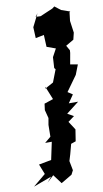

<svg xmlns="http://www.w3.org/2000/svg" viewBox="-160 -898 613 1139"><g transform="rotate(-10 146.0 -329.0)"><path d="M149 -827 110 -749 113 -683 178 -696 163 -708 167 -621 220 -602 194 -554 190 -489 197 -481 168 -406 117 -378 119 -388 151 -309 97 -291 92 -253 105 -203 98 -163 97 -92 60 -61H100L76 52L98 41L2 59L26 120L-50 183L60 142L33 174L74 136L115 191L181 152L194 127L183 70L195 31L211 -29L240 -39L251 -109L218 -160L256 -188L219 -209L295 -268H239L272 -316L243 -335L309 -427L332 -486L287 -494L299 -561L300 -577L283 -607L331 -635L341 -676L331 -748L337 -799L342 -803L290 -821L254 -849L241 -839L164 -806L134 -807Z"/></g></svg>

Font: Asimov Aggro
Style: CondIt
Weight: 500
Designer: Google
Version: Version 2.000980; 2014